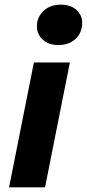

<svg xmlns="http://www.w3.org/2000/svg" viewBox="-20 -807 374 827"><path d="M19 0 126 -538H281L174 0ZM231 -613Q189 -613 164 -636.5Q139 -660 139 -694Q139 -733 167.5 -760Q196 -787 242 -787Q284 -787 309 -764.5Q334 -742 334 -709Q334 -666 305.5 -639.5Q277 -613 231 -613Z"/></svg>

Font: Montserrat
Style: Bold Italic
Weight: 700
Italic angle: -11.3°
Designer: Julieta Ulanovsky
Foundry: Julieta Ulanovsky
Version: Version 9.000; ttfautohint (v1.8.4.7-5d5b)